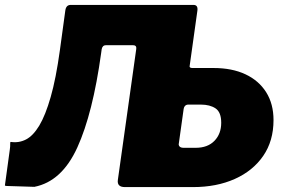

<svg xmlns="http://www.w3.org/2000/svg" viewBox="-41 -762 1164 782"><path d="M547 0 641 -604H746L731 -496Q729 -485 742 -485H829Q904 -485 958.5 -459.5Q1013 -434 1043 -386.5Q1073 -339 1073 -273Q1073 -188 1031 -127Q989 -66 915 -33Q841 0 745 0ZM707 -160H756Q805 -160 832.5 -188.5Q860 -217 860 -262Q860 -305 837 -320.5Q814 -336 777 -336H726Q709 -336 706 -314L687 -181Q684 -160 707 -160ZM500 -578H391Q376 -578 373 -561L225 -719Q228 -742 247 -742H747Q766 -742 763 -719L666 -25Q664 -12 657.5 -6Q651 0 635 0H468Q435 0 439 -29L514 -563Q516 -578 500 -578ZM-21 -7 -1 -153Q1 -167 0.5 -175.5Q0 -184 3 -184Q36 -179 65 -194Q94 -209 119 -250.5Q144 -292 165.5 -367Q187 -442 203 -558L225 -719H395L371 -546Q337 -300 274 -161.5Q211 -23 99 -1Q46 -3 20 -3.5Q-6 -4 -13.5 -4.5Q-21 -5 -21 -7Z"/></svg>

Font: Libre Franklin Black
Style: Italic
Weight: 900
Italic angle: -8°
Designer: Pablo Impallari, Rodrigo Fuenzalida, Nhung Nguyen
Foundry: Impallari Type
Version: Version 3.000